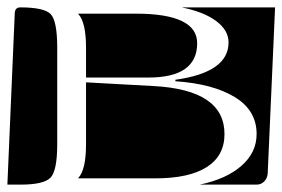

<svg xmlns="http://www.w3.org/2000/svg" viewBox="-20 -510 765 520"><path d="M455 -290V-294Q599 -314 599 -395Q599 -428 565.5 -453Q532 -478 472 -490H725L705 -40Q704 -27 695.5 -18.5Q687 -10 675 -10H521Q593 -25 634 -61Q675 -97 675 -147Q675 -211 616 -247Q557 -283 455 -290ZM0 -10 20 -475Q21 -490 35 -490Q99 -490 117 -472Q135 -454 135 -380V-120Q135 -47 116.5 -28.5Q98 -10 36 -10ZM192 -27V-28Q213 -50 213 -120V-287L395 -277Q588 -267 588 -147Q588 -88 540 -57.5Q492 -27 401 -27ZM192 -473H348Q514 -473 514 -393Q514 -300 382 -300H213V-380Q213 -450 192 -472Z"/></svg>

Font: PrimecolorCV1
Style: Medium
Weight: 500
Designer: gluk
Foundry: gluk
Version: Version 0.672